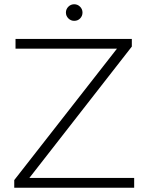

<svg xmlns="http://www.w3.org/2000/svg" viewBox="-20 -883 686 903"><path d="M47 -36 530 -654H53V-700H600V-664L118 -46H611V0H47ZM290 -824Q290 -840 301.5 -851.5Q313 -863 329 -863Q345 -863 356.5 -851.5Q368 -840 368 -824Q368 -808 357 -796.5Q346 -785 329 -785Q313 -785 301.5 -796.5Q290 -808 290 -824Z"/></svg>

Font: Goldbeck Next Light
Style: Regular
Weight: 300
Designer: Julieta Ulanovsky
Foundry: Julieta Ulanovsky
Version: Version 7.200